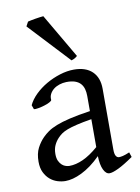

<svg xmlns="http://www.w3.org/2000/svg" viewBox="-84 -784 627 857"><g transform="rotate(-10 229.5 -356.0)"><path d="M171.9 -48.8Q201.2 -48.8 234.1 -63.7Q267.1 -78.6 304.2 -110.8V-237.3Q263.2 -230.5 236.6 -224.1Q210 -217.8 192.9 -211.2Q175.8 -204.6 165.5 -197.3Q155.3 -189.9 147.5 -181.6Q134.8 -168.5 127 -151.6Q119.1 -134.8 119.1 -111.8Q119.1 -92.3 125 -80.1Q130.9 -67.9 139.2 -60.8Q147.5 -53.7 156.5 -51.3Q165.5 -48.8 171.9 -48.8ZM452.1 -40Q410.6 -11.2 383.5 1.7Q356.4 14.6 342.8 14.6Q326.7 14.6 315.9 -7.8Q305.2 -30.3 304.2 -69.8Q282.2 -47.9 260.3 -31.7Q238.3 -15.6 217.3 -5.4Q196.3 4.9 177.5 9.8Q158.7 14.6 143.1 14.6Q125.5 14.6 106.9 8.8Q88.4 2.9 73.5 -9.8Q58.6 -22.5 48.8 -42.5Q39.1 -62.5 39.1 -90.8Q39.1 -127.9 52 -152.8Q64.9 -177.7 83 -195.8Q94.7 -207.5 109.6 -218Q124.5 -228.5 149.2 -238.3Q173.8 -248 210.9 -256.8Q248 -265.6 304.2 -273.9V-342.8Q304.2 -359.4 300.3 -373.8Q296.4 -388.2 287.1 -398.7Q277.8 -409.2 262 -414.8Q246.1 -420.4 222.2 -419.9Q206.5 -419.4 191.4 -414.6Q176.3 -409.7 165 -400.9Q153.8 -392.1 147.5 -380.1Q141.1 -368.2 142.6 -353.5Q143.1 -349.1 132.6 -343.5Q122.1 -337.9 107.7 -333.5Q93.3 -329.1 79.3 -326.7Q65.4 -324.2 59.6 -325.7L52.7 -344.7Q64 -369.1 86.9 -391.6Q109.9 -414.1 139.4 -431.2Q168.9 -448.2 201.9 -458.5Q234.9 -468.8 265.6 -468.8Q319.3 -468.8 348.4 -440.7Q377.4 -412.6 377.4 -362.3V-86.9Q377.4 -66.4 382.8 -57.6Q388.2 -48.8 397 -48.8Q403.8 -48.8 414.6 -51.3Q425.3 -53.7 444.8 -62ZM290 -526.4Q283.7 -520.5 277.3 -517.1Q271 -513.7 262.7 -511.2L90.8 -695.3L101.6 -715.3Q106.4 -716.8 116 -718.5Q125.5 -720.2 136 -722.2Q146.5 -724.1 156.7 -725.3Q167 -726.6 172.9 -727.1Z"/></g></svg>

Font: Gentium Kaktovik
Style: Regular
Weight: 400
Designer: J. Victor Gaultney and Annie Olsen
Foundry: SIL International
Version: Version 1.102; 2013; Maintenance release